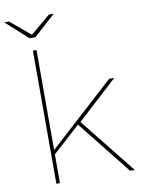

<svg xmlns="http://www.w3.org/2000/svg" viewBox="-112 -988 773 1054"><g transform="rotate(-10 274.5 -461.0)"><path d="M128 -154V-178L500 -517H529L304 -311L288 -299ZM115 0V-742H135V0ZM526 0 284 -304 300 -316 552 0ZM109 -812 -13 -922H14L128 -826H122L236 -922H263L141 -812Z"/></g></svg>

Font: Montserrat Thin
Style: Regular
Weight: 100
Designer: Julieta Ulanovsky
Foundry: Julieta Ulanovsky
Version: Version 9.000